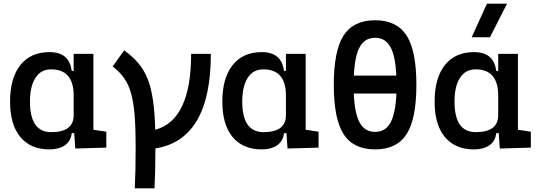

<svg xmlns="http://www.w3.org/2000/svg" viewBox="-20 -815 2970 1060"><path d="M252.9 9.8Q149.4 9.8 92.5 -58.3Q35.6 -126.5 35.6 -253.9Q35.6 -384.3 92.5 -455.8Q149.4 -527.3 252.9 -527.3Q363.8 -527.3 375.5 -423.8H386.7V-517.6H495.6V-98.6L566.9 -87.9V0L395.5 4.9L389.6 -80.1H376Q371.1 -35.6 338.1 -12.9Q305.2 9.8 252.9 9.8ZM145.5 -253.9Q145.5 -85.4 262.7 -85.4Q386.7 -85.4 386.7 -179.2V-287.6Q386.7 -432.1 261.7 -432.1Q206.1 -432.1 175.8 -385.5Q145.5 -338.9 145.5 -253.9Z M724.1 224.6Q726.6 176.8 727.8 119.4Q729 62 729 -4.9Q729 -108.4 723.1 -179.9Q717.3 -251.5 703.4 -300.5Q689.5 -349.6 664.8 -384.3Q640.1 -418.9 602.1 -448.2L665.5 -537.1Q711.9 -503.4 743.7 -466.1Q775.4 -428.7 794.9 -379.6Q814.5 -330.6 824.5 -262.2Q834.5 -193.8 836.9 -98.6Q1035.2 -151.4 1035.2 -517.6H1144Q1144 -43.9 837.9 4.4Q837.9 68.4 836.7 123.3Q835.4 178.2 833 224.6Z M1424.8 9.8Q1321.3 9.8 1264.4 -58.3Q1207.5 -126.5 1207.5 -253.9Q1207.5 -384.3 1264.4 -455.8Q1321.3 -527.3 1424.8 -527.3Q1535.6 -527.3 1547.4 -423.8H1558.6V-517.6H1667.5V-98.6L1738.8 -87.9V0L1567.4 4.9L1561.5 -80.1H1547.9Q1543 -35.6 1510 -12.9Q1477.1 9.8 1424.8 9.8ZM1317.4 -253.9Q1317.4 -85.4 1434.6 -85.4Q1558.6 -85.4 1558.6 -179.2V-287.6Q1558.6 -432.1 1433.6 -432.1Q1377.9 -432.1 1347.7 -385.5Q1317.4 -338.9 1317.4 -253.9Z M2050.8 9.8Q1930.7 9.8 1876.7 -74.7Q1822.8 -159.2 1822.8 -346.7Q1822.8 -534.2 1876.7 -618.7Q1930.7 -703.1 2050.8 -703.1Q2170.9 -703.1 2224.9 -618.7Q2278.8 -534.2 2278.8 -346.7Q2278.8 -159.2 2224.9 -74.7Q2170.9 9.8 2050.8 9.8ZM2050.8 -606.4Q1994.6 -606.4 1966.6 -556.6Q1938.5 -506.8 1933.6 -397.5H2168Q2163.1 -506.8 2135 -556.6Q2106.9 -606.4 2050.8 -606.4ZM2050.8 -86.9Q2107.4 -86.9 2135.5 -137.5Q2163.6 -188 2168.5 -298.8H1933.1Q1938 -188 1966.1 -137.5Q1994.1 -86.9 2050.8 -86.9Z M2596.7 9.8Q2493.2 9.8 2436.3 -58.3Q2379.4 -126.5 2379.4 -253.9Q2379.4 -384.3 2436.3 -455.8Q2493.2 -527.3 2596.7 -527.3Q2707.5 -527.3 2719.2 -423.8H2730.5V-517.6H2839.4V-98.6L2910.6 -87.9V0L2739.3 4.9L2733.4 -80.1H2719.7Q2714.8 -35.6 2681.9 -12.9Q2648.9 9.8 2596.7 9.8ZM2489.3 -253.9Q2489.3 -85.4 2606.4 -85.4Q2730.5 -85.4 2730.5 -179.2V-287.6Q2730.5 -432.1 2605.5 -432.1Q2549.8 -432.1 2519.5 -385.5Q2489.3 -338.9 2489.3 -253.9ZM2584 -609.4 2668.5 -794.9H2779.3L2685.1 -609.4Z"/></svg>

Font: Caskaydia Cove Medium
Style: Regular
Weight: 500
Monospace: yes
Designer: Aaron Bell
Foundry: Saja Typeworks
Version: Version 4.300; ttfautohint (v1.8.3)